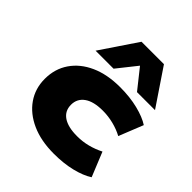

<svg xmlns="http://www.w3.org/2000/svg" viewBox="-213 -925 1078 1078"><g transform="rotate(45 326.0 -385.5)"><path d="M387 11Q285 11 210.5 -22.5Q136 -56 95 -115Q54 -174 54 -251Q54 -330 95 -390Q136 -450 210.5 -483.5Q285 -517 387 -517Q465 -517 529 -501Q593 -485 631 -460L573 -315Q538 -334 496 -344.5Q454 -355 411 -355Q338 -355 299.5 -327.5Q261 -300 261 -252Q261 -203 299.5 -177Q338 -151 410 -151Q454 -151 494.5 -161.5Q535 -172 572 -191L631 -46Q591 -20 528 -4.5Q465 11 387 11ZM144 -564 291 -782H469L616 -564H473L380 -681L287 -564Z"/></g></svg>

Font: Nunito Sans 7pt Expanded Black
Style: Regular
Weight: 900
Width: 7
Designer: Vernon Adams
Foundry: Vernon Adams
Version: Version 3.101;gftools[0.9.27]